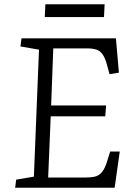

<svg xmlns="http://www.w3.org/2000/svg" viewBox="-20 -881 621 901"><path d="M163 -648 76 -663 81 -701H524L538 -540L494 -533L482 -577Q473 -610 461 -626.5Q449 -643 431.5 -648.5Q414 -654 386 -654H230L220 -386H478L474 -335H218L206 -48H382Q408 -48 426.5 -52.5Q445 -57 459 -74Q473 -91 484 -128L497 -170H542L518 0H51L56 -38L139 -52ZM193 -861H471L468 -801H190Z"/></svg>

Font: Literata Light
Style: Italic
Weight: 300
Italic angle: -2°
Designer: Latin by Veronika Burian and Jose Scaglione. Greek by Irene Vlachou. Cyrillic by Vera Evstafieva
Foundry: TypeTogether
Version: Version 3.103;gftools[0.9.29]